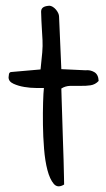

<svg xmlns="http://www.w3.org/2000/svg" viewBox="-20 -642 368 668"><path d="M132.8 -335.9Q125 -335.9 105.5 -335.9Q85.9 -335.9 64.9 -339.4Q43.9 -342.8 26.9 -350.6Q9.8 -358.4 9.8 -373Q9.8 -377 11.2 -384.3Q12.7 -391.6 20.5 -391.6L121.1 -400.4Q125 -436.5 127 -459.5Q128.9 -482.4 127.9 -502.4Q127 -522.5 125.5 -544.4Q124 -566.4 123 -601.6Q123 -608.4 126 -612.3Q128.9 -616.2 133.3 -618.2Q137.7 -620.1 143.1 -621.1Q148.4 -622.1 151.4 -622.1Q157.2 -622.1 163.6 -618.2Q169.9 -614.3 174.8 -608.4Q179.7 -602.5 182.6 -596.2Q185.5 -589.8 185.5 -584L193.4 -401.4L277.3 -397.5Q293.9 -399.4 308.1 -391.1Q322.3 -382.8 323.2 -360.4Q311.5 -347.7 294.9 -345.2Q278.3 -342.8 260.3 -343.3Q242.2 -343.8 224.6 -343.3Q207 -342.8 193.4 -334Q193.4 -328.1 194.3 -301.8Q195.3 -275.4 196.3 -239.3Q197.3 -203.1 198.7 -162.1Q200.2 -121.1 201.2 -86.4Q202.1 -51.8 202.6 -27.3Q203.1 -2.9 203.1 0Q180.7 13.7 167 -2.4Q153.3 -18.6 145 -50.3Q136.7 -82 133.3 -124.5Q129.9 -167 129.4 -208.5Q128.9 -250 129.9 -285.2Q130.9 -320.3 132.8 -335.9Z"/></svg>

Font: Indie Flower
Style: Regular
Weight: 400
Designer: Kimberly Geswein
Foundry: Kimberly Geswein
Version: Version 1.001 2010